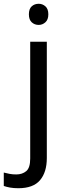

<svg xmlns="http://www.w3.org/2000/svg" viewBox="-75 -757 353 1017"><path d="M78 -681Q78 -710 93 -723.5Q108 -737 130 -737Q150 -737 165.5 -723.5Q181 -710 181 -681Q181 -653 165.5 -639Q150 -625 130 -625Q108 -625 93 -639Q78 -653 78 -681ZM22 240Q-3 240 -22 236.5Q-41 233 -55 228V157Q-40 161 -24 164Q-8 167 11 167Q43 167 64 149.5Q85 132 85 83V-536H173V80Q173 155 137 197.5Q101 240 22 240Z"/></svg>

Font: Noto Sans Symbols 2
Style: Regular
Weight: 400
Designer: Monotype Design Team
Foundry: Monotype Imaging Inc.
Version: Version 2.008; ttfautohint (v1.8.4.7-5d5b)